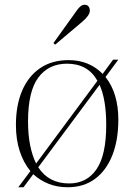

<svg xmlns="http://www.w3.org/2000/svg" viewBox="-20 -774 565 808"><path d="M57 14 108 -54Q79 -89 63 -138Q47 -187 47 -248Q47 -331 73 -392Q99 -453 148.5 -487Q198 -521 269 -521Q313 -521 349 -506Q385 -491 412 -463L456 -523H478L424 -450Q478 -382 478 -270Q478 -184 452.5 -120Q427 -56 379.5 -21Q332 14 265 14Q221 14 184.5 -0.5Q148 -15 120 -41L79 14ZM132 -86 390 -434Q350 -506 262 -506Q185 -506 141.5 -448Q98 -390 98 -263Q98 -206 107 -162Q116 -118 132 -86ZM271 -2Q345 -2 386 -61.5Q427 -121 427 -248Q427 -355 399 -417L141 -70Q185 -2 271 -2ZM212 -586 205 -593 304 -731Q320 -754 336 -754Q347 -754 352.5 -747Q358 -740 358 -729Q358 -710 328 -684Z"/></svg>

Font: Literata 72pt ExtraLight
Style: Regular
Weight: 200
Designer: Latin by Veronika Burian and Jose Scaglione. Greek by Irene Vlachou. Cyrillic by Vera Evstafieva.
Foundry: TypeTogether
Version: Version 3.002